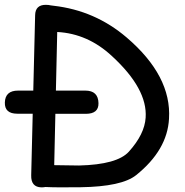

<svg xmlns="http://www.w3.org/2000/svg" viewBox="-42 -765 783 811"><path d="M31.2 -284.7Q-22.9 -284.7 -21.5 -332Q-20 -382.3 34.2 -382.3H318.4Q373 -382.3 374 -329.1Q375 -284.2 320.3 -284.2ZM151.4 -744.6Q163.1 -744.6 172.9 -742.2Q178.7 -741.7 184.6 -740.7Q359.4 -720.7 492.7 -606.9Q683.1 -444.3 671.9 -263.2Q664.6 -130.9 533.2 -25.4Q472.7 23.4 297.9 25.9Q195.3 27.3 149.9 24.9Q142.6 26.4 132.8 26.4Q88.4 25.4 89.8 -24.9L106.4 -701.2Q107.4 -744.6 151.4 -744.6ZM199.7 -629.9 187 -67.4 292 -65.9Q453.1 -69.8 502.4 -124.5Q568.8 -198.2 573.2 -268.1Q581.5 -389.6 431.2 -527.8Q329.1 -623 199.7 -629.9Z"/></svg>

Font: Comic Relief
Style: Regular
Weight: 400
Designer: Jeff Davis
Foundry: Loudifier
Version: Version 1.0